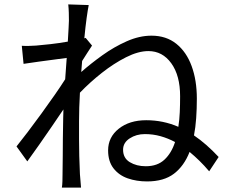

<svg xmlns="http://www.w3.org/2000/svg" viewBox="-20 -814 1040 872"><path d="M539 -134Q539 -96 569.5 -77.5Q600 -59 642 -59Q695 -59 727 -89Q759 -119 775 -169Q743 -186 709 -195.5Q675 -205 638 -205Q599 -205 569 -185.5Q539 -166 539 -134ZM293 -720Q293 -737 292.5 -756Q292 -775 290 -794L383 -791Q379 -772 373.5 -732.5Q368 -693 363 -640Q365 -641 366.5 -641Q368 -641 369 -642L398 -607Q389 -593 376.5 -574Q364 -555 353 -537Q352 -524 351 -512Q350 -500 349 -487Q392 -525 445 -563Q498 -601 555.5 -626.5Q613 -652 668 -652Q735 -652 781 -615Q827 -578 850.5 -513.5Q874 -449 874 -366Q874 -320 871 -277.5Q868 -235 861 -199Q889 -180 917 -155.5Q945 -131 973 -101L930 -36Q908 -62 886 -83.5Q864 -105 841 -124Q816 -60 770 -25Q724 10 648 10Q600 10 560 -4Q520 -18 495.5 -49.5Q471 -81 471 -131Q471 -191 519.5 -229.5Q568 -268 644 -268Q721 -268 790 -238Q795 -270 796.5 -305Q798 -340 798 -377Q798 -471 758 -526.5Q718 -582 654 -582Q608 -582 552.5 -554Q497 -526 442.5 -483Q388 -440 343 -393Q341 -359 340 -326Q339 -293 339 -264Q339 -219 339 -181Q339 -143 340 -105.5Q341 -68 343 -23Q344 -10 345.5 7Q347 24 348 38H261Q263 27 263.5 9Q264 -9 264 -21Q265 -69 265 -106.5Q265 -144 265.5 -183.5Q266 -223 267 -277Q267 -285 267.5 -295Q268 -305 268 -317Q244 -281 215 -239Q186 -197 157.5 -156Q129 -115 104 -81L55 -149Q76 -175 106 -214.5Q136 -254 168 -298Q200 -342 228.5 -383Q257 -424 276 -454Q278 -478 279.5 -502.5Q281 -527 283 -551Q261 -548 227 -543.5Q193 -539 156 -534Q119 -529 87 -524L79 -606Q96 -605 111 -605.5Q126 -606 144 -607Q169 -609 209 -613.5Q249 -618 288 -625Q290 -660 291.5 -686Q293 -712 293 -720Z"/></svg>

Font: Source Han Sans SC
Style: Regular
Weight: 400
Designer: Ryoko NISHIZUKA 西塚涼子 (kana, bopomofo & ideographs); Paul D. Hunt (Latin, Greek & Cyrillic); Sandoll Communications 산돌커뮤니
Foundry: Adobe
Version: Version 2.002;hotconv 1.0.116;makeotfexe 2.5.65601; ttfautoh